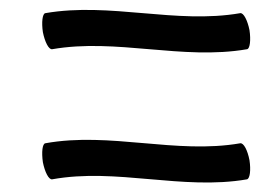

<svg xmlns="http://www.w3.org/2000/svg" viewBox="-20 -464 573 394"><path d="M87 -363C219 -386 354 -340 487 -363C493 -364 495 -382 492 -402C488 -422 480 -438 473 -437C341 -414 206 -460 73 -437C67 -436 65 -418 68 -398C72 -378 80 -362 87 -363ZM87 -96C219 -120 354 -73 487 -96C493 -98 495 -115 492 -135C488 -156 480 -171 473 -170C341 -147 206 -194 73 -170C67 -169 65 -152 68 -131C72 -111 80 -95 87 -96Z"/></svg>

Font: Nupuram Light
Style: Regular
Weight: 300
Designer: Santhosh Thottingal (santhosh.thottingal@gmail.com)
Foundry: SMC
Version: Version 1.000